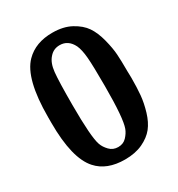

<svg xmlns="http://www.w3.org/2000/svg" viewBox="-175 -832 900 970"><g transform="rotate(-30 275.0 -347.5)"><path d="M42 -324.2V-357.9Q42 -582 117.2 -658.2Q175.3 -717.3 273.9 -716.8Q336.9 -716.8 381.8 -692.4Q426.8 -668 450 -634Q473.1 -600.1 486.6 -547.6Q500 -495.1 502.4 -457Q504.9 -418.9 504.9 -367.2V-360.8Q504.9 -356 505.4 -342.5Q505.9 -329.1 505.9 -319.8Q505.9 -263.7 502 -220.2Q498 -176.8 483.6 -128.9Q469.2 -81.1 444.6 -50Q419.9 -19 376.5 1.5Q333 22 272.9 22Q167 22 111.8 -40Q42 -117.2 42 -324.2ZM179.2 -350.1Q179.2 -161.1 196.8 -112.8Q204.6 -90.8 224.4 -70.3Q244.1 -49.8 274.2 -49.8Q304.2 -49.8 323 -69.8Q341.8 -89.8 350.1 -111.8Q369.1 -162.6 369.1 -348.1V-355Q369.1 -467.8 365 -517.3Q360.8 -566.9 348.1 -594.2Q323.2 -644 273.9 -644Q237.8 -644 214.8 -617.2Q189.9 -590.3 184.6 -538.8Q179.2 -487.3 179.2 -350.1Z"/></g></svg>

Font: CMU Sans Serif
Style: Bold
Weight: 700
Version: Version 0.7.0